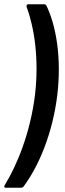

<svg xmlns="http://www.w3.org/2000/svg" viewBox="-23 -782 307 902"><path d="M184 -762H110C103 -762 100 -757 102 -750C137 -655 162 -507 141 -333C119 -158 58 -8 -1 88C-5 95 -3 100 4 100H76C81 100 85 98 88 94C160 -3 224 -156 246 -334C267 -510 241 -660 195 -756C192 -760 189 -762 184 -762Z"/></svg>

Font: Barlow Semi Condensed Medium
Style: Italic
Weight: 500
Width: 4
Italic angle: -7°
Designer: Jeremy Tribby
Foundry: Tribby Type
Version: Version 1.422;hotconv 1.0.109;makeotfexe 2.5.65596